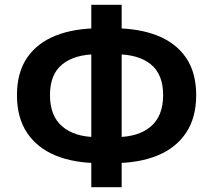

<svg xmlns="http://www.w3.org/2000/svg" viewBox="-20 -774 896 808"><path d="M398.4 -87.6Q291.5 -87.6 213.7 -119.7Q135.8 -151.9 93.6 -215.5Q51.4 -279.1 51.4 -373.6Q51.4 -468.3 93.6 -530.5Q135.8 -592.7 213.7 -623.9Q291.5 -655 398.4 -655H457.8Q565.3 -655 643.1 -623.9Q721 -592.7 763.3 -530.5Q805.6 -468.3 805.6 -373.6Q805.6 -279.1 763.3 -215.5Q721 -151.9 643.1 -119.7Q565.3 -87.6 457.8 -87.6ZM387.3 -197.1H468.7Q561.9 -197.1 614.2 -241.3Q666.5 -285.5 666.5 -373.6Q666.5 -461.9 614.2 -503.7Q561.9 -545.5 468.7 -545.5H387.3Q295.1 -545.5 242.7 -503.7Q190.3 -461.9 190.3 -373.6Q190.3 -285.5 242.7 -241.3Q295.1 -197.1 387.3 -197.1ZM364.2 13.8V-753.8H492V13.8Z"/></svg>

Font: Noto Sans TC
Style: Regular
Weight: 100
Designer: Ryoko NISHIZUKA 西塚涼子 (kana, bopomofo & ideographs); Paul D. Hunt (Latin, Greek & Cyrillic); Sandoll Communications 산돌커뮤니
Foundry: Adobe
Version: Version 2.004;hotconv 1.0.118;makeotfexe 2.5.65603